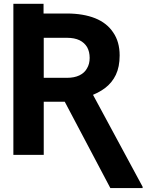

<svg xmlns="http://www.w3.org/2000/svg" viewBox="-20 -797 803 988"><path d="M48.8 -677.7Q48.8 -703.1 48.8 -777.3Q87.9 -777.3 204.1 -777.3Q204.1 -752.9 204.1 -677.7Q165 -677.7 48.8 -677.7ZM48.8 -727.5Q118.2 -727.5 324.2 -727.5Q408.2 -727.5 469.7 -703.1Q530.3 -678.7 562.5 -629.9Q595.7 -582 595.7 -511.7Q595.7 -453.1 576.2 -412.1Q556.6 -371.1 520.5 -343.8Q485.4 -317.4 436.5 -300.8Q419.9 -292 386.7 -273.4Q328.1 -273.4 151.4 -273.4Q151.4 -303.7 150.4 -396.5Q194.3 -396.5 324.2 -396.5Q362.3 -396.5 388.7 -409.2Q415 -421.9 427.7 -445.3Q441.4 -467.8 441.4 -499Q441.4 -530.3 428.7 -553.7Q415 -577.1 389.6 -589.8Q363.3 -602.5 324.2 -602.5Q285.2 -602.5 205.1 -602.5Q205.1 -452.1 205.1 0Q166 0 48.8 0Q48.8 -181.6 48.8 -727.5ZM547.9 170.9Q483.4 48.8 290 -317.4Q331.1 -317.4 454.1 -317.4Q519.5 -196.3 713.9 164.1Q713.9 166 713.9 170.9Q671.9 170.9 547.9 170.9Z"/></svg>

Font: DeepSea
Style: Bold
Weight: 700
Designer: Stem
Version: Version 3.019;git-0a5106e0b